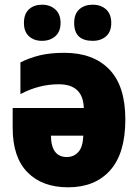

<svg xmlns="http://www.w3.org/2000/svg" viewBox="-20 -788 591 818"><path d="M375 -614Q410 -614 432 -633.5Q454 -653 454 -690Q454 -728 432 -748Q410 -768 375 -768Q340 -768 318 -748.5Q296 -729 296 -690Q296 -614 375 -614ZM159 -614Q193 -614 215.5 -633.5Q238 -653 238 -690Q238 -728 215.5 -748Q193 -768 159 -768Q125 -768 103.5 -748.5Q82 -729 82 -690Q82 -653 103.5 -633.5Q125 -614 159 -614ZM67 -522V-387Q146 -429 230 -429Q334 -429 337 -328H34V-243Q34 -118 97 -54Q160 10 270 10Q385 10 449.5 -62.5Q514 -135 514 -279Q514 -422 445.5 -492.5Q377 -563 254 -563Q193 -563 148.5 -552Q104 -541 67 -522ZM265 -119Q198 -119 197 -210H335Q333 -161 313.5 -140Q294 -119 265 -119Z"/></svg>

Font: Noto Sans UI SemiCondensed Black
Style: Regular
Weight: 900
Width: 4
Designer: Monotype Design Team
Foundry: Monotype Imaging Inc.
Version: 1.001